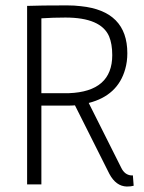

<svg xmlns="http://www.w3.org/2000/svg" viewBox="-20 -681 532 709"><path d="M132.8 0V-291H227.5Q248 -291 256.8 -292L383.8 -39.1Q408.2 6.8 448.2 7.8Q463.9 7.8 473.6 4.9L470.7 -33.2H464.8Q440.4 -35.2 427.7 -61.5L307.6 -300.8Q415 -328.1 442.4 -425.8Q450.2 -453.1 450.2 -484.4Q450.2 -640.6 278.3 -658.2Q254.9 -661.1 227.5 -661.1Q127.9 -661.1 80.1 -659.2V0ZM221.7 -616.2Q352.5 -616.2 382.8 -546.9Q394.5 -518.6 394.5 -477.5Q394.5 -342.8 234.4 -336.9Q226.6 -336.9 220.7 -336.9H132.8V-613.3Q175.8 -616.2 221.7 -616.2Z"/></svg>

Font: Yaldevi Colombo Light
Style: Regular
Weight: 300
Designer: Sol Matas, Denzil Rajitha, Kosala Senevirathne and Pathum Egodawatta
Foundry: Mooniak
Version: Version 1.020 ; ttfautohint (v1.6)